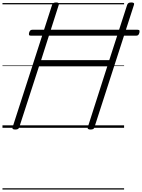

<svg xmlns="http://www.w3.org/2000/svg" viewBox="-20 -1035 1150 1555"><path d="M103 14Q75 14 82 -5L402 -996Q405 -1006 412.5 -1010.5Q420 -1015 435 -1015Q463 -1015 456 -996L313 -548H865L1010 -996Q1014 -1006 1021 -1010.5Q1028 -1015 1044 -1015Q1072 -1015 1065 -996L745 -5Q743 5 735.5 9.5Q728 14 713 14Q685 14 691 -5L849 -498H296L136 -5Q133 5 126 9.5Q119 14 103 14ZM230 -746Q217 -746 215 -753Q213 -760 216 -771Q219 -781 224.5 -787.5Q230 -794 242 -794H1094Q1108 -794 1109.5 -787Q1111 -780 1109 -770Q1106 -759 1100.5 -752.5Q1095 -746 1083 -746ZM0 490H985V500H0ZM0 -20H985V0H0ZM0 -505H985V-500H0ZM0 -1010H985V-1000H0Z"/></svg>

Font: Playwrite AU TAS Guides
Style: Regular
Weight: 400
Designer: Veronika Burian, José Scaglione
Foundry: TypeTogether
Version: Version 1.003